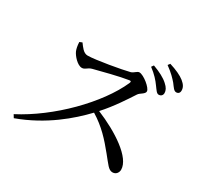

<svg xmlns="http://www.w3.org/2000/svg" viewBox="-169 -1044 1338 1277"><g transform="rotate(30 500.0 -406.0)"><path d="M830 -606C847 -606 859 -617 859 -635C859 -654 850 -673 826 -694C799 -719 758 -740 706 -759L694 -742C738 -709 764 -679 784 -651C803 -626 814 -606 830 -606ZM923 -678C939 -678 949 -688 949 -706C949 -728 939 -747 913 -768C888 -788 847 -807 795 -823L783 -807C830 -773 854 -747 874 -724C894 -698 905 -678 923 -678ZM822 -5C849 -5 864 -27 864 -49C864 -142 704 -247 542 -314C613 -392 671 -483 705 -535C717 -554 752 -564 752 -586C752 -612 679 -671 646 -671C629 -671 616 -649 594 -643C541 -629 350 -595 291 -595C258 -595 237 -629 218 -654L198 -646C199 -618 204 -596 210 -581C222 -553 264 -505 298 -505C323 -505 329 -525 361 -534C414 -548 550 -583 613 -592C624 -594 630 -591 624 -577C535 -375 296 -134 60 -12L74 11C280 -64 426 -191 518 -288C609 -232 665 -169 726 -94C774 -36 791 -5 822 -5Z"/></g></svg>

Font: Source Han Serif SC Medium
Style: Regular
Weight: 500
Designer: Ryoko NISHIZUKA 西塚涼子 (kana & ideographs); Frank Grießhammer (Latin, Greek & Cyrillic); Wenlong ZHANG 张文龙 (bopomofo); San
Foundry: Adobe
Version: Version 2.003;hotconv 1.1.1;makeotfexe 2.6.0